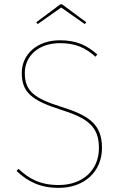

<svg xmlns="http://www.w3.org/2000/svg" viewBox="-20 -882 577 911"><path d="M159.1 -767.9 270.3 -846.3 382.1 -767.9 389.7 -776.1 274.3 -861.6H266.3L151.6 -776.1ZM264.4 -690.9C155 -690.9 83.3 -623.6 83.3 -535.9C83.3 -444.9 129.4 -405.6 267.3 -362C394.4 -321.9 449.4 -283.1 449.4 -179.7C449.4 -74.6 372.4 -4.1 258.3 -4.1C169.7 -4.1 116.7 -34.7 67.7 -80.9L58.6 -70.7C110.1 -22.4 168 9.4 258.7 9.4C380.4 9.4 463.9 -68 463.9 -180.1C463.9 -291 403.7 -333.7 272.1 -374.7C141.4 -415.7 97.7 -450.3 97.7 -535.9C97.7 -616.4 163.3 -677.3 264.4 -677.3C339.9 -677.3 387.1 -654.3 432.6 -612.9L441.7 -623.4C396.3 -663.4 347.9 -690.9 264.4 -690.9Z"/></svg>

Font: Fira Sans Hair
Style: Regular
Weight: 100
Designer: bBox Type GmbH & Carrois Corporate GbR & Edenspiekermann AG
Foundry: bBox Type GmbH & Carrois Corporate GbR & Edenspiekermann AG
Version: Version 4.300;PS 004.300;hotconv 1.0.88;makeotf.lib2.5.64775